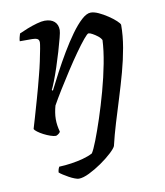

<svg xmlns="http://www.w3.org/2000/svg" viewBox="-80 -566 716 832"><g transform="rotate(-10 278.5 -150.0)"><path d="M44 -46Q49 -62 58.5 -95Q68 -128 81 -173.5Q94 -219 107 -270Q115 -300 121.5 -330.5Q128 -361 132 -383Q136 -405 136 -411Q136 -423 128 -427Q120 -431 106 -431H51Q51 -439 53.5 -448.5Q56 -458 58 -464Q73 -471 94.5 -479.5Q116 -488 137.5 -494Q159 -500 172 -500Q200 -500 215 -486.5Q230 -473 230 -449Q230 -440 223.5 -415Q217 -390 207.5 -357.5Q198 -325 187 -292Q176 -259 166 -233.5Q156 -208 151 -199L155 -195Q172 -229 193.5 -269.5Q215 -310 239 -350.5Q263 -391 287.5 -425Q312 -459 334.5 -479.5Q357 -500 375 -500Q390 -500 409.5 -491Q429 -482 448.5 -469Q468 -456 481.5 -443.5Q495 -431 496 -425Q496 -377 487 -325.5Q478 -274 463.5 -221Q449 -168 432.5 -115Q416 -62 400.5 -11Q385 40 374 87Q370 97 349.5 116Q329 135 301.5 154Q274 173 246.5 186.5Q219 200 200 200Q194 200 182 195.5Q170 191 157.5 184Q145 177 134 170Q123 163 118 158Q119 149 121 143Q123 137 125 134Q152 133 179 129Q206 125 230.5 118.5Q255 112 274 102Q283 89 298 50.5Q313 12 330.5 -41Q348 -94 364.5 -154Q381 -214 392 -271.5Q403 -329 405 -374Q400 -384 389 -392.5Q378 -401 367 -407Q356 -413 350 -413Q345 -413 328 -392.5Q311 -372 288 -339.5Q265 -307 240 -268.5Q215 -230 192.5 -193.5Q170 -157 155 -130Q151 -116 148.5 -100.5Q146 -85 146 -71Q146 -57 148 -43.5Q150 -30 154 -15Q153 -12 148 -7.5Q143 -3 135 0Q125 0 110.5 -5Q96 -10 81.5 -17.5Q67 -25 56.5 -33Q46 -41 44 -46Z"/></g></svg>

Font: Texturina 12pt Medium
Style: Italic
Weight: 500
Italic angle: -11°
Designer: Guillermo Torres Carreño
Foundry: Omnibus-Type
Version: Version 1.002